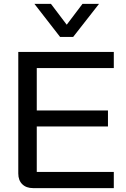

<svg xmlns="http://www.w3.org/2000/svg" viewBox="-20 -967 649 987"><path d="M74 -75V-700H565V-617H169V-399H535V-317H169V-83H565V0H150Q115 0 94.5 -20Q74 -40 74 -75ZM157 -947H242L323 -840L404 -947H489L356 -777H289Z"/></svg>

Font: Bai Jamjuree Medium
Style: Regular
Weight: 500
Version: Version 1.000; ttfautohint (v1.6)